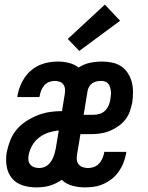

<svg xmlns="http://www.w3.org/2000/svg" viewBox="-20 -805 640 833"><path d="M136 8Q106 8 78 -1Q50 -10 32 -31.5Q14 -53 9 -83Q4 -113 9 -143Q14 -169 24 -195Q34 -221 52 -242.5Q70 -264 94 -279.5Q118 -295 143.5 -305Q169 -315 195.5 -319Q222 -323 249 -323L261 -397Q263 -408 262 -419Q261 -430 255 -438.5Q249 -447 238.5 -450.5Q228 -454 217 -454Q205 -454 192.5 -449Q180 -444 171.5 -434Q163 -424 158.5 -412Q154 -400 152 -388Q151 -387 151 -386Q151 -385 151 -384H55Q56 -386 56 -388Q56 -390 56 -392Q60 -412 67.5 -431.5Q75 -451 87 -468.5Q99 -486 115.5 -500Q132 -514 151.5 -522.5Q171 -531 191 -534.5Q211 -538 231 -538Q256 -538 279.5 -532Q303 -526 321 -512Q344 -527 370 -532.5Q396 -538 422 -538Q445 -538 466.5 -533.5Q488 -529 505.5 -517.5Q523 -506 534.5 -488Q546 -470 551.5 -449.5Q557 -429 557 -406.5Q557 -384 554 -361Q550 -341 543 -321Q536 -301 522.5 -284.5Q509 -268 490.5 -255.5Q472 -243 452.5 -235.5Q433 -228 412.5 -225.5Q392 -223 372 -223H329L314 -133Q312 -122 313.5 -110.5Q315 -99 322 -91Q329 -83 340 -79.5Q351 -76 362 -76Q375 -76 387.5 -80.5Q400 -85 409.5 -95Q419 -105 424 -117Q429 -129 432 -142Q432 -143 432 -144Q432 -145 432 -146H528Q528 -144 527.5 -142Q527 -140 527 -138Q523 -118 515.5 -98.5Q508 -79 495.5 -61Q483 -43 466 -29.5Q449 -16 429 -7Q409 2 388.5 5Q368 8 348 8Q320 8 293 0.5Q266 -7 248 -25Q235 -16 221.5 -9.5Q208 -3 194 1Q180 5 165.5 6.5Q151 8 136 8ZM385 -307Q399 -307 412.5 -311Q426 -315 436 -325Q446 -335 451.5 -348Q457 -361 459 -374Q460 -383 461 -392Q462 -401 461 -409.5Q460 -418 457.5 -426.5Q455 -435 450 -441.5Q445 -448 436.5 -451Q428 -454 420 -454Q410 -454 400 -452Q390 -450 381.5 -444.5Q373 -439 367.5 -430Q362 -421 360 -411L343 -307ZM150 -76Q159 -76 169 -79Q179 -82 187 -88.5Q195 -95 201 -104Q207 -113 211 -122.5Q215 -132 217.5 -141.5Q220 -151 222 -161L235 -239Q213 -237 191 -230Q169 -223 150 -208.5Q131 -194 119.5 -173.5Q108 -153 104 -131Q102 -120 103.5 -109.5Q105 -99 111.5 -91Q118 -83 128.5 -79.5Q139 -76 150 -76ZM324 -584 274 -636 435 -785 501 -715Z"/></svg>

Font: Iosevka Slab Medium Extended
Style: Italic
Weight: 500
Width: 7
Italic angle: -9°
Monospace: yes
Designer: Belleve Invis
Foundry: Belleve Invis
Version: Version 11.1.0; ttfautohint (v1.8.3)